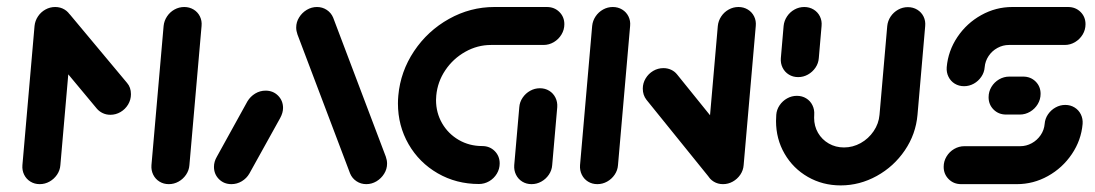

<svg xmlns="http://www.w3.org/2000/svg" viewBox="-20 -539 3206 562"><path d="M141.5 -518.5Q156.7 -518.5 168.9 -511.1Q181.1 -503.7 187.4 -490.9Q193.7 -478.1 192.2 -463L156.7 -55.6Q155.6 -40.4 146.9 -27.6Q138.1 -14.8 124.8 -7.4Q111.5 0 96.3 0Q81.1 0 69.1 -7.4Q57 -14.8 50.7 -27.6Q44.4 -40.4 45.6 -55.6L81.1 -463Q82.6 -478.1 91.1 -490.9Q99.6 -503.7 113 -511.1Q126.3 -518.5 141.5 -518.5ZM363.3 -263.3Q363.3 -247 355 -233.1Q346.7 -219.3 332.8 -211.1Q318.9 -203 303 -203Q291.1 -203 280.9 -207.8Q270.7 -212.6 263.7 -220.7L97.4 -420.4Q85.6 -434.4 85.6 -454.1Q85.6 -470 93.9 -483.7Q102.2 -497.4 116.3 -505.6Q130.4 -513.7 145.9 -513.7Q157.8 -513.7 168.1 -508.9Q178.5 -504.1 185.2 -495.9L351.9 -296.3Q363.3 -283.3 363.3 -263.3ZM519.3 -518.5Q534.4 -518.5 546.7 -511.1Q558.9 -503.7 565.2 -490.9Q571.5 -478.1 570 -463L534.4 -55.6Q533.3 -40.4 524.6 -27.6Q515.9 -14.8 502.6 -7.4Q489.3 0 474.1 0Q458.9 0 446.9 -7.4Q434.8 -14.8 428.5 -27.6Q422.2 -40.4 423.3 -55.6L458.9 -463Q460.4 -478.1 468.9 -490.9Q477.4 -503.7 490.7 -511.1Q504.1 -518.5 519.3 -518.5Z M657.4 0Q635.6 0 620.9 -14.6Q606.3 -29.3 606.3 -50.7Q606.3 -65.9 614.8 -80.4L704.4 -242.6Q713 -256.7 727 -265.2Q741.1 -273.7 757.4 -273.7Q779.3 -273.7 793.9 -259.1Q808.5 -244.4 808.5 -223Q808.5 -208.9 800 -193.3L710 -31.1Q701.9 -17 687.8 -8.5Q673.7 0 657.4 0ZM1113 -60Q1113 -44.1 1104.4 -30.4Q1095.9 -16.7 1082 -8.3Q1068.1 0 1052.2 0Q1036.3 0 1023.5 -8.5Q1010.7 -17 1004.8 -31.1L850.7 -438.1Q847 -448.5 847 -458.5Q847 -474.4 855.6 -488.1Q864.1 -501.9 878 -510.2Q891.9 -518.5 907.8 -518.5Q923.7 -518.5 936.5 -510Q949.3 -501.5 955.2 -487.4L1109.3 -80.4Q1113 -70 1113 -60Z M1442.6 -60.7Q1442.6 -44.4 1434.3 -30.6Q1425.9 -16.7 1411.9 -8.5Q1397.8 -0.4 1381.9 -0.4Q1315.6 -0.4 1261.3 -31.7Q1207 -63 1175.9 -117Q1144.8 -171.1 1144.8 -236.3Q1144.8 -247.8 1145.9 -259.3Q1152.2 -329.6 1192 -389.3Q1231.9 -448.9 1294.3 -483.7Q1356.7 -518.5 1427 -518.5H1580.7Q1602.6 -518.5 1617.2 -504.1Q1631.9 -489.6 1631.9 -468.1Q1631.9 -451.9 1623.5 -438Q1615.2 -424.1 1601.1 -415.7Q1587 -407.4 1571.1 -407.4H1417.4Q1377.4 -407.4 1341.9 -387.4Q1306.3 -367.4 1283.5 -333.5Q1260.7 -299.6 1257 -259.3Q1256.3 -250.4 1256.3 -246.3Q1256.3 -208.9 1274.1 -178.1Q1291.9 -147.4 1322.8 -129.4Q1353.7 -111.5 1391.5 -111.5Q1413.3 -111.5 1428 -96.9Q1442.6 -82.2 1442.6 -60.7ZM1535.9 0Q1520.7 0 1508.7 -7.4Q1496.7 -14.8 1490.4 -27.6Q1484.1 -40.4 1485.2 -55.6L1500 -225.2Q1501.1 -240.4 1509.8 -253.1Q1518.5 -265.9 1531.9 -273.3Q1545.2 -280.7 1560.4 -280.7Q1575.6 -280.7 1587.6 -273.3Q1599.6 -265.9 1605.9 -253.1Q1612.2 -240.4 1611.1 -225.2L1596.3 -55.6Q1595.2 -40.4 1586.5 -27.6Q1577.8 -14.8 1564.4 -7.4Q1551.1 0 1535.9 0Z M1728.5 0Q1713.3 0 1701.3 -7.4Q1689.3 -14.8 1683 -27.6Q1676.7 -40.4 1677.8 -55.6L1713.3 -463Q1714.8 -478.1 1723.3 -490.9Q1731.9 -503.7 1745.2 -511.1Q1758.5 -518.5 1773.7 -518.5Q1788.9 -518.5 1801.1 -511.1Q1813.3 -503.7 1819.6 -490.9Q1825.9 -478.1 1824.4 -463L1788.9 -55.6Q1787.8 -40.4 1779.1 -27.6Q1770.4 -14.8 1757 -7.4Q1743.7 0 1728.5 0ZM1861.5 -279.6Q1861.5 -295.6 1869.8 -309.4Q1878.1 -323.3 1892 -331.5Q1905.9 -339.6 1921.9 -339.6Q1934.1 -339.6 1944.4 -334.8Q1954.8 -330 1961.9 -321.1L2150 -88.1L2060.4 -14.1L1872.2 -247Q1861.5 -260.7 1861.5 -279.6ZM2096.3 0Q2081.1 0 2069.1 -7.4Q2057 -14.8 2050.7 -27.6Q2044.4 -40.4 2045.6 -55.6L2081.1 -463Q2082.6 -478.1 2091.1 -490.9Q2099.6 -503.7 2113 -511.1Q2126.3 -518.5 2141.5 -518.5Q2156.7 -518.5 2168.9 -511.1Q2181.1 -503.7 2187.4 -490.9Q2193.7 -478.1 2192.2 -463L2156.7 -55.6Q2155.6 -40.4 2146.9 -27.6Q2138.1 -14.8 2124.8 -7.4Q2111.5 0 2096.3 0Z M2316.3 -313.3Q2301.1 -313.3 2289.1 -320.7Q2277 -328.1 2270.7 -340.9Q2264.4 -353.7 2265.6 -368.9L2273.7 -463Q2275.2 -478.1 2283.7 -490.9Q2292.2 -503.7 2305.6 -511.1Q2318.9 -518.5 2334.1 -518.5Q2349.3 -518.5 2361.5 -511.1Q2373.7 -503.7 2380 -490.9Q2386.3 -478.1 2384.8 -463L2376.7 -368.9Q2375.6 -353.7 2366.9 -340.9Q2358.1 -328.1 2344.8 -320.7Q2331.5 -313.3 2316.3 -313.3ZM2637.4 -518.1Q2652.6 -518.1 2664.8 -510.7Q2677 -503.3 2683.3 -490.6Q2689.6 -477.8 2688.1 -462.6L2665.6 -203Q2660.7 -146.3 2628.5 -98.9Q2596.3 -51.5 2546.3 -23.9Q2496.3 3.7 2440.7 3.7Q2388.1 3.7 2344.8 -21.1Q2301.5 -45.9 2276.5 -89.1Q2251.5 -132.2 2251.5 -184.8Q2251.5 -190.4 2252.2 -203Q2253.3 -218.1 2262 -230.9Q2270.7 -243.7 2284.1 -251.1Q2297.4 -258.5 2312.6 -258.5Q2327.8 -258.5 2339.8 -251.1Q2351.9 -243.7 2358.1 -230.9Q2364.4 -218.1 2363.3 -203Q2363 -200 2363 -194.1Q2363 -170 2374.4 -150.2Q2385.9 -130.4 2405.9 -118.9Q2425.9 -107.4 2450.4 -107.4Q2476.3 -107.4 2499.3 -120.2Q2522.2 -133 2537.2 -155Q2552.2 -177 2554.4 -203L2577 -462.6Q2578.5 -477.8 2587 -490.6Q2595.6 -503.3 2608.9 -510.7Q2622.2 -518.1 2637.4 -518.1Z M3098.1 -231.9Q3113.3 -231.9 3125.4 -224.4Q3137.4 -217 3143.7 -204.3Q3150 -191.5 3148.9 -176.3Q3144.8 -128.5 3117.4 -88Q3090 -47.4 3047.4 -23.7Q3004.8 0 2956.7 0H2793.3Q2771.5 0 2756.9 -14.6Q2742.2 -29.3 2742.2 -50.7Q2742.2 -67 2750.6 -80.9Q2758.9 -94.8 2773 -103Q2787 -111.1 2803 -111.1H2966.3Q2984.1 -111.1 3000 -119.8Q3015.9 -128.5 3026.1 -143.5Q3036.3 -158.5 3037.8 -176.3Q3038.9 -191.5 3047.6 -204.3Q3056.3 -217 3069.6 -224.4Q3083 -231.9 3098.1 -231.9ZM3025.9 -264.4Q3025.9 -248.1 3017.6 -234.3Q3009.3 -220.4 2995.2 -212Q2981.1 -203.7 2965.2 -203.7H2924.8Q2903 -203.7 2888.3 -218.3Q2873.7 -233 2873.7 -254.4Q2873.7 -270.7 2882 -284.6Q2890.4 -298.5 2904.4 -306.7Q2918.5 -314.8 2934.4 -314.8H2974.8Q2996.7 -314.8 3011.3 -300.4Q3025.9 -285.9 3025.9 -264.4ZM2801.9 -286.7Q2786.7 -286.7 2774.6 -294.1Q2762.6 -301.5 2756.3 -314.3Q2750 -327 2751.1 -342.2Q2755.2 -390 2782.4 -430.6Q2809.6 -471.1 2852.2 -494.8Q2894.8 -518.5 2943 -518.5H3106.3Q3128.1 -518.5 3142.8 -504.1Q3157.4 -489.6 3157.4 -468.1Q3157.4 -451.9 3149.1 -438Q3140.7 -424.1 3126.7 -415.7Q3112.6 -407.4 3096.7 -407.4H2933.3Q2915.6 -407.4 2899.6 -398.7Q2883.7 -390 2873.7 -375Q2863.7 -360 2862.2 -342.2Q2861.1 -327 2852.4 -314.3Q2843.7 -301.5 2830.4 -294.1Q2817 -286.7 2801.9 -286.7Z"/></svg>

Font: 26F Galaxy Sans Black
Style: Italic
Weight: 900
Italic angle: -5°
Designer: C₂₉H₂₅N₃O₅
Version: Version 1.200